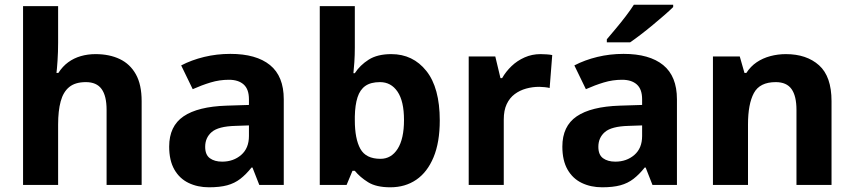

<svg xmlns="http://www.w3.org/2000/svg" viewBox="-20 -786 3629 816"><path d="M227 -605Q227 -565 224.5 -528Q222 -491 220 -476H228Q246 -504 270 -521.5Q294 -539 323.5 -547.5Q353 -556 386 -556Q445 -556 489 -535Q533 -514 557.5 -470.1Q582 -426.3 582 -355.9V0H433V-319Q433 -378.5 411.7 -407.7Q390.5 -437 345 -437Q299.9 -437 274.4 -416.2Q248.8 -395.4 237.9 -355.2Q227 -315 227 -256.6V0H78V-760H227Z M959 -557Q1069 -557 1127.5 -509.5Q1186 -462 1186 -364V0H1082L1053 -74H1049Q1026 -45 1001.5 -26Q977 -7 945.5 1.5Q914 10 868 10Q820 10 781.5 -8.5Q743 -27 721 -65.5Q699 -104 699 -163Q699 -250 760 -291.5Q821 -333 943 -337L1038 -340V-364Q1038 -407 1015.5 -427Q993 -447 953 -447Q913 -447 875 -435.5Q837 -424 799 -407L750 -508Q794 -531 847.5 -544Q901 -557 959 -557ZM980 -251Q908 -249 880 -225Q852 -201 852 -162Q852 -128 872 -113.5Q892 -99 924 -99Q972 -99 1005 -127.5Q1038 -156 1038 -208V-253Z M1488 -583Q1488 -552 1486 -522Q1484 -492 1482 -475H1488Q1510 -509 1547 -532.5Q1584 -556 1643 -556Q1735 -556 1792 -484.5Q1849 -413 1849 -274Q1849 -181 1822.5 -117.5Q1796 -54 1749 -22Q1702 10 1639 10Q1579 10 1544.5 -11.5Q1510 -33 1488 -60H1478L1453 0H1339V-760H1488ZM1595 -437Q1556 -437 1533 -421Q1510 -405 1499.5 -372.5Q1489 -340 1488 -291V-275Q1488 -196 1511.5 -153.5Q1535 -111 1597 -111Q1643 -111 1670 -153.5Q1697 -196 1697 -276Q1697 -356 1669.5 -396.5Q1642 -437 1595 -437Z M2277 -556Q2288 -556 2303 -555Q2318 -554 2327 -552L2316 -412Q2309 -414 2295.5 -415.5Q2282 -417 2272 -417Q2243 -417 2216 -409.5Q2189 -402 2167.5 -386Q2146 -370 2133.5 -343.5Q2121 -317 2121 -278V0H1972V-546H2085L2107 -454H2114Q2130 -482 2154 -505Q2178 -528 2209.5 -542Q2241 -556 2277 -556Z M2630 -557Q2740 -557 2798.5 -509.5Q2857 -462 2857 -364V0H2753L2724 -74H2720Q2697 -45 2672.5 -26Q2648 -7 2616.5 1.5Q2585 10 2539 10Q2491 10 2452.5 -8.5Q2414 -27 2392 -65.5Q2370 -104 2370 -163Q2370 -250 2431 -291.5Q2492 -333 2614 -337L2709 -340V-364Q2709 -407 2686.5 -427Q2664 -447 2624 -447Q2584 -447 2546 -435.5Q2508 -424 2470 -407L2421 -508Q2465 -531 2518.5 -544Q2572 -557 2630 -557ZM2651 -251Q2579 -249 2551 -225Q2523 -201 2523 -162Q2523 -128 2543 -113.5Q2563 -99 2595 -99Q2643 -99 2676 -127.5Q2709 -156 2709 -208V-253ZM2841 -756Q2827 -742 2804 -722Q2781 -702 2754.5 -680Q2728 -658 2702.5 -638.5Q2677 -619 2658 -606H2559V-619Q2575 -638 2596.5 -663.5Q2618 -689 2639 -716.5Q2660 -744 2674 -766H2841Z M3320 -556Q3408 -556 3461 -508.5Q3514 -461 3514 -356V0H3365V-319Q3365 -378 3344 -407.5Q3323 -437 3277 -437Q3209 -437 3184 -390.5Q3159 -344 3159 -257V0H3010V-546H3124L3144 -476H3152Q3170 -504 3196 -521.5Q3222 -539 3254 -547.5Q3286 -556 3320 -556Z"/></svg>

Font: Noto Sans Devanagari
Style: Regular
Weight: 400
Designer: Jelle Bosma - Monotype Design Team
Foundry: Monotype Imaging Inc.
Version: Version 2.003